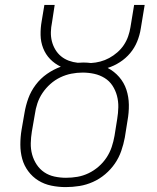

<svg xmlns="http://www.w3.org/2000/svg" viewBox="-20 -755 640 783"><path d="M248 8Q218 8 189 2Q160 -4 136 -19Q112 -34 95 -57Q78 -80 70.5 -107.5Q63 -135 63 -165.5Q63 -196 68 -226L80 -295Q85 -325 95.5 -354Q106 -383 125.5 -409Q145 -435 171.5 -453.5Q198 -472 228 -483Q203 -495 184.5 -514Q166 -533 156 -558.5Q146 -584 145.5 -612.5Q145 -641 150 -669L161 -735H203L192 -663Q188 -644 187.5 -624.5Q187 -605 191.5 -587Q196 -569 205.5 -553Q215 -537 229 -525.5Q243 -514 260.5 -507.5Q278 -501 297 -499Q303 -499 308.5 -499.5Q314 -500 320 -500Q328 -500 335.5 -499.5Q343 -499 351 -498Q370 -499 389 -504Q408 -509 425.5 -518.5Q443 -528 458.5 -541.5Q474 -555 485 -571.5Q496 -588 502.5 -606.5Q509 -625 512 -644L527 -735H570L554 -638Q550 -612 539.5 -586Q529 -560 511 -538.5Q493 -517 469 -501.5Q445 -486 419 -478Q446 -464 466 -441Q486 -418 495.5 -389Q505 -360 505.5 -328Q506 -296 500 -263L489 -194Q484 -167 474.5 -139.5Q465 -112 448.5 -88Q432 -64 409 -44.5Q386 -25 359 -13Q332 -1 304 3.5Q276 8 248 8ZM249 -30Q249 -30 249 -30Q249 -30 249 -30Q273 -30 296 -34Q319 -38 341 -48.5Q363 -59 382 -75.5Q401 -92 414.5 -112.5Q428 -133 435.5 -155.5Q443 -178 447 -201L458 -270Q462 -294 462.5 -318Q463 -342 457 -364.5Q451 -387 438.5 -406Q426 -425 406.5 -437Q387 -449 364 -454Q341 -459 317 -459Q294 -459 271 -454.5Q248 -450 226 -439.5Q204 -429 185.5 -412.5Q167 -396 153.5 -376Q140 -356 132.5 -333.5Q125 -311 122 -288L110 -219Q106 -195 105.5 -171Q105 -147 111 -125Q117 -103 129.5 -84Q142 -65 160.5 -52.5Q179 -40 202 -35Q225 -30 249 -30Z"/></svg>

Font: Iosevka Curly XLtEx
Style: Italic
Weight: 200
Width: 7
Italic angle: -9°
Monospace: yes
Designer: Belleve Invis
Foundry: Belleve Invis
Version: Version 11.1.0; ttfautohint (v1.8.3)